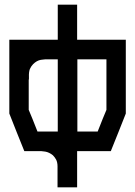

<svg xmlns="http://www.w3.org/2000/svg" viewBox="-20 -640 572 813"><path d="M307.6 -83H393.6Q418 -145.5 430.7 -174.8V-388.7H307.6ZM224.6 -388.7H170.9L153.3 -386.7Q135.7 -383.8 120.1 -368.2Q112.3 -360.4 106.4 -347.7Q101.6 -334 102.5 -314.5V-306.6Q102.5 -302.7 101.6 -300.8V-174.8Q114.3 -145.5 138.7 -83H224.6ZM512.7 -471.7V-159.2L481.4 -80.1L449.2 0H306.6V15.6V153.3H223.6V64.5Q223.6 47.9 217.8 36.1Q211.9 25.4 204.1 17.6Q188.5 4.9 171.9 2L155.3 0H83L50.8 -80.1L19.5 -159.2V-471.7H224.6V-620.1H306.6V-471.7Z"/></svg>

Font: mr_KirucoupageG
Style: Regular
Weight: 400
Designer: Jan Henkel
Version: Version 1.00 May 25, 2020, initial release